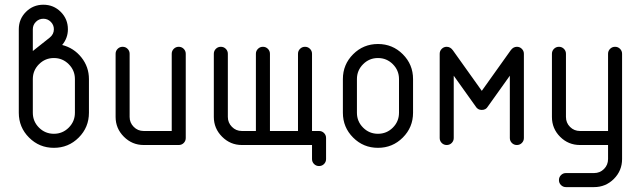

<svg xmlns="http://www.w3.org/2000/svg" viewBox="-20 -608 2687 805"><path d="M264.7 -485.3Q264.7 -448.2 240.6 -419.4Q289.4 -407.1 321.2 -367.4Q352.9 -327.6 352.9 -276.5V-135.3Q352.9 -74.1 310 -31.2Q267.1 11.8 205.9 11.8Q144.7 11.8 101.8 -31.2Q58.8 -74.1 58.8 -135.3V-485.3Q58.8 -528.2 88.8 -558.2Q118.8 -588.2 161.8 -588.2Q204.7 -588.2 234.7 -558.2Q264.7 -528.2 264.7 -485.3ZM117.6 -485.3V-394.1L188.8 -450.6Q205.9 -464.7 205.9 -485.3Q205.9 -503.5 192.9 -516.5Q180 -529.4 161.8 -529.4Q143.5 -529.4 130.6 -516.5Q117.6 -503.5 117.6 -485.3ZM117.6 -276.5V-135.3Q117.6 -98.8 143.5 -72.9Q169.4 -47.1 205.9 -47.1Q242.4 -47.1 268.2 -72.9Q294.1 -98.8 294.1 -135.3V-276.5Q294.1 -312.9 268.2 -338.8Q242.4 -364.7 205.9 -364.7Q169.4 -364.7 143.5 -338.8Q117.6 -312.9 117.6 -276.5Z M523.5 -117.6Q523.5 -93.5 540.6 -76.2Q557.6 -58.8 582.4 -58.8H700V-382.4Q700 -394.7 708.5 -403.2Q717.1 -411.8 729.4 -411.8Q741.8 -411.8 750.3 -403.2Q758.8 -394.7 758.8 -382.4V-29.4Q758.8 -17.1 750.3 -8.5Q741.8 0 729.4 0H582.4Q534.1 0 499.4 -34.7Q464.7 -69.4 464.7 -117.6V-382.4Q464.7 -394.7 473.2 -403.2Q481.8 -411.8 494.1 -411.8Q506.5 -411.8 515 -403.2Q523.5 -394.7 523.5 -382.4Z M1288.2 -58.8H1317.6Q1330 -58.8 1338.5 -50.3Q1347.1 -41.8 1347.1 -29.4V58.8Q1347.1 71.2 1338.5 79.7Q1330 88.2 1317.6 88.2Q1305.3 88.2 1296.8 79.7Q1288.2 71.2 1288.2 58.8V0H994.1Q945.9 0 911.2 -34.7Q876.5 -69.4 876.5 -117.6V-382.4Q876.5 -394.7 885 -403.2Q893.5 -411.8 905.9 -411.8Q918.2 -411.8 926.8 -403.2Q935.3 -394.7 935.3 -382.4V-117.6Q935.3 -93.5 952.4 -76.2Q969.4 -58.8 994.1 -58.8H1052.9V-382.4Q1052.9 -394.7 1061.5 -403.2Q1070 -411.8 1082.4 -411.8Q1094.7 -411.8 1103.2 -403.2Q1111.8 -394.7 1111.8 -382.4V-58.8H1229.4V-382.4Q1229.4 -394.7 1237.9 -403.2Q1246.5 -411.8 1258.8 -411.8Q1271.2 -411.8 1279.7 -403.2Q1288.2 -394.7 1288.2 -382.4Z M1711.8 -276.5V-135.3Q1711.8 -74.1 1668.8 -31.2Q1625.9 11.8 1564.7 11.8Q1503.5 11.8 1460.6 -31.2Q1417.6 -74.1 1417.6 -135.3V-276.5Q1417.6 -337.6 1460.6 -380.6Q1503.5 -423.5 1564.7 -423.5Q1625.9 -423.5 1668.8 -380.6Q1711.8 -337.6 1711.8 -276.5ZM1476.5 -276.5V-135.3Q1476.5 -98.8 1502.4 -72.9Q1528.2 -47.1 1564.7 -47.1Q1601.2 -47.1 1627.1 -72.9Q1652.9 -98.8 1652.9 -135.3V-276.5Q1652.9 -312.9 1627.1 -338.8Q1601.2 -364.7 1564.7 -364.7Q1528.2 -364.7 1502.4 -338.8Q1476.5 -312.9 1476.5 -276.5Z M1882.4 -290.6V-29.4Q1882.4 -17.1 1873.8 -8.5Q1865.3 0 1852.9 0Q1840.6 0 1832.1 -8.5Q1823.5 -17.1 1823.5 -29.4V-382.4Q1823.5 -394.7 1832.1 -403.2Q1840.6 -411.8 1852.9 -411.8Q1868.2 -411.8 1878.8 -397.1L2000 -227.1L2121.2 -397.1Q2131.8 -411.8 2147.1 -411.8Q2159.4 -411.8 2167.9 -403.2Q2176.5 -394.7 2176.5 -382.4V-29.4Q2176.5 -17.1 2167.9 -8.5Q2159.4 0 2147.1 0Q2134.7 0 2126.2 -8.5Q2117.6 -17.1 2117.6 -29.4V-290.6L2025.3 -161.2Q2017.1 -147.1 2000 -147.1Q1982.9 -147.1 1974.7 -161.2Z M2529.4 -382.4Q2529.4 -394.7 2537.9 -403.2Q2546.5 -411.8 2558.8 -411.8Q2571.2 -411.8 2579.7 -403.2Q2588.2 -394.7 2588.2 -382.4V58.8Q2588.2 107.6 2553.8 142.1Q2519.4 176.5 2470.6 176.5H2352.9Q2340.6 176.5 2332.1 167.9Q2323.5 159.4 2323.5 147.1Q2323.5 134.7 2332.1 126.2Q2340.6 117.6 2352.9 117.6H2470.6Q2495.3 117.6 2512.4 100.6Q2529.4 83.5 2529.4 58.8V0H2411.8Q2362.9 0 2328.5 -34.4Q2294.1 -68.8 2294.1 -117.6V-382.4Q2294.1 -394.7 2302.6 -403.2Q2311.2 -411.8 2323.5 -411.8Q2335.9 -411.8 2344.4 -403.2Q2352.9 -394.7 2352.9 -382.4V-117.6Q2352.9 -92.9 2370 -75.9Q2387.1 -58.8 2411.8 -58.8H2529.4Z"/></svg>

Font: OpenGost Type B TT
Style: Regular
Weight: 400
Version: Version 0.3